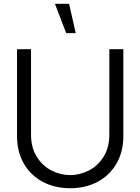

<svg xmlns="http://www.w3.org/2000/svg" viewBox="-20 -980 742 1015"><path d="M345.2 -960H270.3L330 -805H380.3ZM351 15Q269.2 15 205.3 -19.1Q141.5 -53.2 105.8 -115.7Q70 -178.2 70 -260V-719.7L144 -720V-269.7Q144 -198.8 175 -150.2Q206 -101.5 253.7 -77.9Q301.3 -54.3 351 -54.3Q400.8 -54.3 448.5 -78.1Q496.2 -101.8 527.1 -150.5Q558 -199.2 558 -269.7V-720H632V-260Q632 -178.5 596.2 -116Q560.5 -53.5 496.7 -19.2Q432.8 15 351 15Z"/></svg>

Font: Hauora
Style: Regular
Weight: 400
Designer: Wayne Shih
Foundry: WCYS
Version: Version 1.001